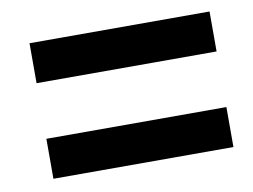

<svg xmlns="http://www.w3.org/2000/svg" viewBox="-48 -560 605 459"><g transform="rotate(-10 254.5 -330.5)"><path d="M48 -398V-495H485V-398ZM48 -166V-263H485V-166Z"/></g></svg>

Font: Source Sans 3
Style: Bold Italic
Weight: 700
Italic angle: -11°
Designer: Paul D. Hunt
Foundry: Adobe
Version: Version 3.052;hotconv 1.1.0;makeotfexe 2.6.0